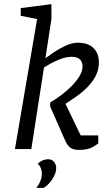

<svg xmlns="http://www.w3.org/2000/svg" viewBox="-20 -719 525 926"><path d="M361 4Q334 4 319.5 -6.5Q305 -17 294 -42L222 -205V-225Q248 -240 275.5 -260.5Q303 -281 326 -304.5Q349 -328 363.5 -352Q378 -376 378 -399Q378 -421 365 -433Q352 -445 325 -445Q299 -445 272 -434.5Q245 -424 223.5 -412Q202 -400 192 -393L131 0H52L159 -627L80 -643V-680L228 -699V-627L199 -438Q211 -447 237 -465Q263 -483 295 -498Q327 -513 356 -513Q404 -513 430.5 -487.5Q457 -462 457 -418Q457 -382 441 -352Q425 -322 400.5 -297.5Q376 -273 348 -253.5Q320 -234 296 -218L369 -66H454V-27Q452 -25 428.5 -10.5Q405 4 361 4ZM155 187Q167 173 174.5 154.5Q182 136 182 119Q182 106 177.5 93.5Q173 81 162 71Q174 59 187 54Q200 49 210 49Q232 49 241.5 62.5Q251 76 251 91Q251 116 233.5 143.5Q216 171 191 187Z"/></svg>

Font: Faustina
Style: Italic
Weight: 400
Italic angle: -8°
Designer: Alfonso Garcia
Foundry: http://www.omnibus-type.com
Version: Version 1.200